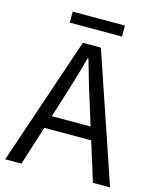

<svg xmlns="http://www.w3.org/2000/svg" viewBox="-129 -973 865 1061"><g transform="rotate(15 304.0 -442.5)"><path d="M153 -822H452V-885H153ZM4 0H97L168 -224H436L506 0H604L355 -733H252ZM191 -297 227 -410C253 -493 277 -572 300 -658H304C328 -573 351 -493 378 -410L413 -297Z"/></g></svg>

Font: Noto Sans Mono CJK SC
Style: Regular
Weight: 400
Designer: Ryoko NISHIZUKA 西塚涼子 (kana, bopomofo & ideographs); Paul D. Hunt (Latin, Greek & Cyrillic); Sandoll Communications 산돌커뮤니
Foundry: Adobe
Version: Version 2.004;hotconv 1.0.118;makeotfexe 2.5.65603